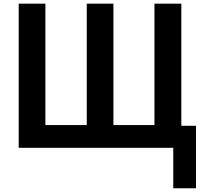

<svg xmlns="http://www.w3.org/2000/svg" viewBox="-20 -806 1108 1047"><path d="M924.8 -120.1H1048.8V220.7H924.8ZM82 0V-786.1H227.5V-124H453.1V-786.1H598.6V-124H822.3V-786.1H968.8V0Z"/></svg>

Font: Gothic A1 ExtraBold
Style: Regular
Weight: 800
Designer: HanYang I&C Co.,Ltd.
Foundry: HanYang I&C Co.,Ltd.
Version: Version 2.50